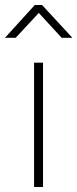

<svg xmlns="http://www.w3.org/2000/svg" viewBox="-59 -752 311 772"><path d="M114 0H78V-500H114ZM232 -600H189L97 -700L4 -600H-39L81 -732H110Z"/></svg>

Font: Storia Sans Thin
Style: Regular
Weight: 100
Designer: Accademia di Belle Arti di Urbino and others
Foundry: Accademia di Belle Arti di Urbino and others.
Version: Version 60.001;May 25, 2020;FontCreator 12.0.0.2522 64-bit